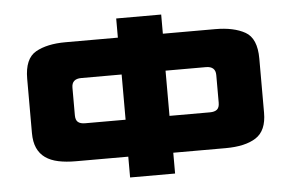

<svg xmlns="http://www.w3.org/2000/svg" viewBox="-51 -803 1331 877"><g transform="rotate(-5 614.5 -364.5)"><path d="M511.1 0V-95.4H271Q226 -95.4 190.9 -102.8Q155.8 -110.2 131.6 -127.3Q107.5 -144.3 94.8 -172.3Q82.1 -200.3 82.1 -241.3V-489.7Q82.1 -582.4 134.2 -611.8Q186.3 -641.1 271 -641.1H511.1V-729H717.4V-641.1H957.5Q1042.4 -641.1 1094.4 -611.8Q1146.4 -582.4 1146.4 -489.7V-241.3Q1146.4 -159.2 1097.1 -127.3Q1047.9 -95.4 957.5 -95.4H717.4V0ZM714.9 -264.6H900.2Q921.9 -264.6 933 -273.7Q944 -282.9 944 -305V-431.5Q944 -451.8 933 -461.8Q921.9 -471.9 900.2 -471.9H714.9ZM328.3 -264.6H513.6V-471.9H328.3Q306.6 -471.9 295.5 -461.8Q284.5 -451.8 284.5 -431.5V-305Q284.5 -282.9 295.5 -273.7Q306.6 -264.6 328.3 -264.6Z"/></g></svg>

Font: Science Gothic
Style: Regular
Weight: 400
Designer: Thomas Phinney, Vassil Kateliev, Brandon Buerkle
Foundry: Font Detective LLC
Version: Version 1.018